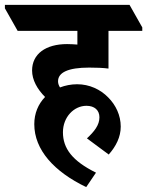

<svg xmlns="http://www.w3.org/2000/svg" viewBox="-84 -646 601 784"><path d="M268 118 308 59C211 11 173 -40 173 -106C173 -168 218 -214 269 -214C302 -214 322 -196 322 -167C322 -135 301 -109 271 -81L360 -15C390 -49 409 -87 409 -129C409 -175 389 -217 358 -248C326 -281 281 -302 231 -302C206 -302 182 -297 161 -289C156 -297 153 -305 153 -314C153 -350 194 -370 280 -370C308 -370 337 -369 359 -366V-520H497V-534L445 -626H-64V-612L-12 -520H232V-464C218 -465 205 -466 190 -466C103 -466 47 -426 47 -358C47 -320 68 -282 100 -250C72 -221 56 -183 56 -139C56 -34 137 55 268 118Z"/></svg>

Font: Noto Serif Devanagari Condensed ExtraBold
Style: Regular
Weight: 800
Width: 3
Designer: Universal Thirst, Indian Type Foundry and the Monotype Design Team
Foundry: Monotype Imaging Inc.
Version: Version 2.004